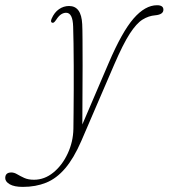

<svg xmlns="http://www.w3.org/2000/svg" viewBox="-122 -482 660 752"><path d="M304 -236Q356 -357.5 401.2 -409.5Q446.5 -461.5 493 -461.5Q518 -461.5 518 -444Q518 -425 485.5 -422Q460 -420 436.2 -405.2Q412.5 -390.5 386.2 -350Q360 -309.5 325.5 -229.5L196.5 70Q167 138 133.2 177.5Q99.5 217 58.8 233.5Q18 250 -32.5 250Q-66 250 -83.8 239.8Q-101.5 229.5 -101.5 215.5Q-101.5 193.5 -77.5 193.5Q-66.5 193.5 -54.8 200.5Q-43 207.5 -27.2 214.8Q-11.5 222 11 222Q52.5 222 87.2 193.5Q122 165 143.2 119.2Q164.5 73.5 165.5 22.5Q166 -2 166.2 -41.8Q166.5 -81.5 166.8 -128.8Q167 -176 166.8 -223.5Q166.5 -271 166 -311.5Q165.5 -352 164.5 -377.5Q163 -432 137 -432Q127.5 -432 118 -426.2Q108.5 -420.5 98 -404.5Q92.5 -396.5 89.2 -394.2Q86 -392 82 -393Q74.5 -396 80.5 -409.5Q91 -433.5 109 -446Q127 -458.5 148.5 -458.5Q196.5 -458.5 200 -387.5Q201 -369 201.2 -325.5Q201.5 -282 201.5 -224.8Q201.5 -167.5 201 -107Q200.5 -46.5 200.5 5.5Z"/></svg>

Font: Fraunces 9pt S000 Thin
Style: Italic
Weight: 100
Italic angle: -16°
Version: Version 1.000; ttfautohint (v1.8.3)